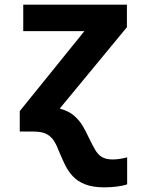

<svg xmlns="http://www.w3.org/2000/svg" viewBox="-20 -566 640 826"><path d="M430 240Q380 240 347.5 227.5Q315 215 294.5 193.5Q274 172 260.5 144.5Q247 117 235 88Q225 61 213 41.5Q201 22 181 11Q161 0 124 0H65V-88L343 -432H80V-546H526V-449L237 -99Q276 -88 298.5 -68.5Q321 -49 335 -25.5Q349 -2 360 22Q376 55 388.5 77Q401 99 418.5 109.5Q436 120 465 120Q479 120 495.5 117.5Q512 115 527 111V227Q511 233 483.5 236.5Q456 240 430 240Z"/></svg>

Font: Noto Sans Mono
Style: Bold
Weight: 700
Designer: Monotype Design Team
Foundry: Monotype Imaging Inc.
Version: Version 2.014